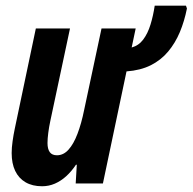

<svg xmlns="http://www.w3.org/2000/svg" viewBox="-20 -645 677 675"><path d="M127.9 9.8Q93.8 9.8 69.8 -4.2Q45.9 -18.1 33.4 -44.2Q21 -70.3 21 -106.9Q21 -125.5 24.2 -148.2Q27.3 -170.9 32.2 -193.8L106 -544.9H226.1L157.2 -221.2Q152.3 -198.7 149.7 -178Q147 -157.2 147 -142.1Q147 -121.1 155 -110.1Q163.1 -99.1 180.2 -99.1Q203.1 -99.1 220.9 -118.9Q238.8 -138.7 252.4 -174.6Q266.1 -210.4 275.9 -258.8L336.9 -544.9H457L442.9 -478Q467.8 -484.9 483.6 -506.1Q499.5 -527.3 509 -558.3Q518.6 -589.4 523.9 -625H633.8L637.2 -615.2Q628.4 -570.8 612.3 -532.2Q596.2 -493.7 571 -463.6Q545.9 -433.6 509.8 -415.5Q473.6 -397.5 424.8 -394L341.8 0H246.1L250 -65.9H247.1Q231.4 -42.5 212.9 -25.6Q194.3 -8.8 173.1 0.5Q151.9 9.8 127.9 9.8Z"/></svg>

Font: Open Sans Condensed
Style: Italic
Weight: 400
Width: 3
Italic angle: -12°
Designer: Monotype Design Team
Foundry: Monotype Imaging Inc.
Version: Version 3.000